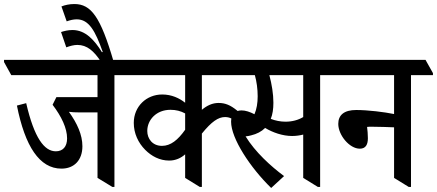

<svg xmlns="http://www.w3.org/2000/svg" viewBox="-62 -921 2169 953"><path d="M243 -84C307 -84 347 -127 347 -195C347 -252 321 -309 280 -366C294 -364 312 -363 334 -363H422V-38L496 7H506V-548H615V-558L579 -624H-42V-613L-6 -548H422V-439H218L199 -401C243 -343 271 -285 271 -234C271 -193 250 -170 215 -170C158 -170 108 -236 68 -409L22 -397C62 -195 134 -84 243 -84Z M439 -615H502C437 -838 390 -901 307 -901C283 -901 260 -896 243 -889L269 -815C286 -821 302 -825 319 -825C379 -825 411 -768 448 -663L444 -662C407 -722 362 -772 298 -772C275 -772 257 -767 241 -762L267 -686C286 -693 305 -698 322 -698C370 -698 404 -668 439 -615Z M778 -124C810 -124 837 -137 857 -155V-38L930 7H940V-258C988 -317 1021 -340 1055 -340C1078 -340 1093 -331 1114 -314L1143 -347C1133 -357 1125 -365 1114 -373C1082 -399 1056 -410 1023 -410C992 -410 965 -397 940 -376V-548H1081V-558L1045 -624H530V-613L566 -548H857V-411C828 -434 790 -452 743 -452C665 -452 602 -393 602 -311C602 -259 624 -212 659 -177C690 -146 730 -124 778 -124ZM669 -271C669 -326 714 -376 784 -376C811 -376 835 -370 857 -358V-277C821 -226 785 -197 742 -197C695 -197 669 -232 669 -271Z M1284 12 1348 -47C1282 -96 1205 -166 1157 -244C1167 -245 1177 -247 1184 -249C1213 -256 1236 -268 1254 -286C1292 -263 1341 -246 1388 -246C1408 -246 1427 -249 1443 -253V-38L1516 7H1527V-548H1636V-558L1599 -624H996V-612L1032 -548H1203C1212 -516 1217 -479 1217 -443C1217 -410 1212 -379 1201 -354C1178 -366 1156 -373 1137 -373C1104 -373 1085 -354 1085 -317C1085 -234 1180 -89 1284 12ZM1295 -411C1295 -455 1287 -503 1275 -548H1443V-340C1418 -325 1388 -317 1355 -317C1330 -317 1305 -322 1282 -331C1291 -353 1295 -380 1295 -411Z M1724 -183C1753 -183 1764 -203 1764 -235C1764 -254 1762 -276 1760 -291C1768 -292 1774 -292 1782 -292C1825 -292 1865 -290 1894 -289V-38L1967 7H1978V-548H2087V-558L2050 -624H1551V-613L1587 -548H1894V-355C1845 -365 1764 -375 1706 -375C1646 -375 1617 -350 1617 -306C1617 -251 1672 -183 1724 -183Z"/></svg>

Font: Noto Serif Devanagari Condensed Medium
Style: Regular
Weight: 500
Width: 3
Designer: Universal Thirst, Indian Type Foundry and the Monotype Design Team
Foundry: Monotype Imaging Inc.
Version: Version 2.004